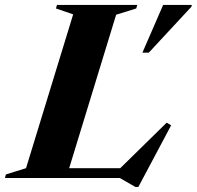

<svg xmlns="http://www.w3.org/2000/svg" viewBox="-65 -725 801 782"><path d="M408 -665 204.5 0H-45L-41 -14.5L41 -40L233 -666.5L163 -690.5L167 -705H494L490 -690.5ZM412 -27.5 614 -225.5 632 -214.5 498.5 36.5H486.5L423 0H94L109.5 -40H478.5ZM515 -510.5 599.5 -705H716L715 -698L541 -510.5Z"/></svg>

Font: Newsreader 60pt
Style: Bold Italic
Weight: 700
Italic angle: -17°
Designer: Hugues Gentile
Foundry: Production Type
Version: Version 1.003